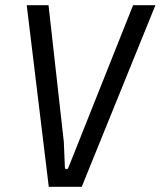

<svg xmlns="http://www.w3.org/2000/svg" viewBox="-20 -720 619 740"><path d="M168 0 83 -700H167L226 -173L230 -77Q230 -69 235.5 -68Q241 -67 244 -75L493 -700H579L295 0Z"/></svg>

Font: Finlandica
Style: Italic
Weight: 400
Italic angle: -8°
Designer: Niklas Ekholm, Juho Hiilivirta, Jaakko Suomalainen
Foundry: Helsinki Type Studio
Version: Version 1.064